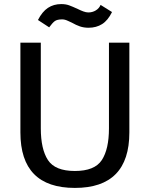

<svg xmlns="http://www.w3.org/2000/svg" viewBox="-20 -909 734 941"><path d="M332 -798Q329 -799 313.5 -806.5Q298 -814 285 -814Q260 -814 248.5 -805.5Q237 -797 221 -775L166 -811Q187 -852 215 -870.5Q243 -889 280 -889Q302 -889 318.5 -883Q335 -877 361 -865Q375 -858 388.5 -853Q402 -848 413 -848Q433 -848 449.5 -858Q466 -868 473 -885L529 -850Q509 -809 480.5 -791Q452 -773 414 -773Q391 -773 372 -779.5Q353 -786 332 -798ZM347 12Q80 12 80 -260V-700H180V-280Q180 -178 215 -124.5Q250 -71 347 -71Q444 -71 479 -124.5Q514 -178 514 -280V-700H614V-260Q614 12 347 12Z"/></svg>

Font: Voces
Style: Regular
Weight: 400
Designer: Ana Paula Megda, Pablo Ugerman
Foundry: Ana Paula Megda, Pablo Ugerman
Version: Version 1.100